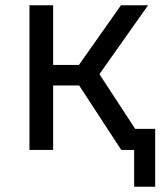

<svg xmlns="http://www.w3.org/2000/svg" viewBox="-20 -570 640 730"><path d="M358 -288 543 -550H440L280 -323H182V-550H92V0H182V-245H281L441 0H490V140H570V-80H494Z"/></svg>

Font: Tekne LDO
Style: Regular
Weight: 400
Monospace: yes
Designer: Alessio Laiso, Mario Rullo, Paolo Rosset
Foundry: Alessio Laiso
Version: Version 1.000;hotconv 1.0.109;makeotfexe 2.5.65596